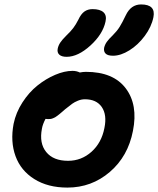

<svg xmlns="http://www.w3.org/2000/svg" viewBox="-20 -788 710 861"><path d="M486.8 -538.1Q463.4 -538.1 453.9 -547.4Q444.3 -556.6 446.8 -573.2Q450.2 -587.9 459 -600.3Q467.8 -612.8 485.8 -629.9Q504.9 -648.9 516.6 -667.7Q528.3 -686.5 543.9 -719.2Q566.9 -768.1 612.8 -768.1Q679.2 -768.1 668 -710.9Q659.2 -667.5 629.2 -627Q599.1 -586.4 560.3 -562.3Q521.5 -538.1 486.8 -538.1ZM278.8 -533.2Q256.3 -533.2 245.8 -543Q235.4 -552.7 238.8 -569.8Q241.7 -584 250 -596.7Q258.3 -609.4 276.9 -627.9Q297.4 -647.5 308.6 -662.4Q319.8 -677.2 331.1 -699.2Q343.3 -725.6 358.6 -736.3Q374 -747.1 395 -747.1Q428.7 -747.1 444.1 -732.9Q459.5 -718.8 453.1 -690.9Q440.9 -634.3 385.3 -583.7Q329.6 -533.2 278.8 -533.2ZM282.2 53.2Q194.8 53.2 134 15.1Q73.2 -22.9 49.6 -87.9Q25.9 -152.8 41 -232.9Q51.3 -283.2 80.6 -328.6Q109.9 -374 147.7 -404.3Q185.5 -434.6 227.3 -452.4Q269 -470.2 305.2 -470.2Q323.2 -470.2 337.9 -462.9Q352.5 -465.8 365.2 -465.8Q487.8 -465.8 543.7 -392.1Q599.6 -318.4 576.2 -201.2Q554.2 -86.9 472.4 -16.8Q390.6 53.2 282.2 53.2ZM168 -210.9Q155.3 -145.5 187.3 -106.2Q219.2 -66.9 285.2 -66.9Q345.2 -66.9 390.4 -107.4Q435.5 -147.9 448.2 -213.9Q460.4 -272.9 436.5 -307.9Q412.6 -342.8 360.8 -342.8Q344.7 -342.8 329.3 -336.4Q314 -330.1 304.2 -323Q294.4 -315.9 272.9 -298.8Q268.6 -294.9 259.5 -287.1Q250.5 -279.3 247.1 -276.6Q243.7 -273.9 237.1 -268.8Q230.5 -263.7 227.1 -262Q223.6 -260.3 218 -257.8Q212.4 -255.4 207.3 -254.6Q202.1 -253.9 195.8 -253.9Q188 -253.9 184.1 -254.9Q171.4 -231 168 -210.9Z"/></svg>

Font: Shantell Sans Bouncy
Style: Italic
Weight: 600
Italic angle: -11.31°
Designer: Stephen Nixon, Anya Danilova, Shantell Martin
Foundry: Arrow Type
Version: Version 1.006;[9816181b4]